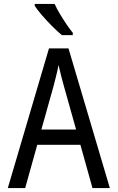

<svg xmlns="http://www.w3.org/2000/svg" viewBox="-20 -964 603 984"><path d="M20 0 231 -716H331L543 0H454L392 -222H171L109 0ZM254 -521 192 -300H370L308 -521Q302 -542 294 -572.5Q286 -603 280 -631Q275 -603 267 -572Q259 -541 254 -521ZM297 -784Q275 -802 247 -830Q219 -858 194.5 -886.5Q170 -915 158 -934V-944H260Q270 -921 286.5 -893.5Q303 -866 320.5 -840Q338 -814 353 -796V-784Z"/></svg>

Font: Noto Sans Mono SemiCondensed
Style: Regular
Weight: 400
Width: 4
Designer: Monotype Design Team
Foundry: Monotype Imaging Inc.
Version: Version 2.014